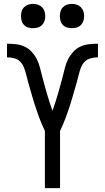

<svg xmlns="http://www.w3.org/2000/svg" viewBox="-20 -968 540 988"><path d="M211 0V-294Q203 -311 195.5 -328.5Q188 -346 181.5 -363.5Q175 -381 169 -399Q163 -417 157 -435Q151 -453 146 -471.5Q141 -490 135.5 -508Q130 -526 125 -544.5Q120 -563 115.5 -581Q111 -599 104.5 -617.5Q98 -636 85 -649.5Q72 -663 53.5 -668Q35 -673 16 -673V-743Q39 -743 62 -740.5Q85 -738 106 -728.5Q127 -719 143 -701.5Q159 -684 169.5 -663.5Q180 -643 185.5 -620.5Q191 -598 197 -575.5Q203 -553 209 -530.5Q215 -508 221.5 -486Q228 -464 235 -442Q242 -420 250 -398Q258 -420 265 -442Q272 -464 278.5 -486Q285 -508 291 -530.5Q297 -553 303 -575.5Q309 -598 314.5 -620.5Q320 -643 330.5 -663.5Q341 -684 357 -701.5Q373 -719 394 -728.5Q415 -738 438 -740.5Q461 -743 484 -743V-673Q465 -673 446.5 -668Q428 -663 415 -649.5Q402 -636 395.5 -617.5Q389 -599 384.5 -581Q380 -563 375 -544.5Q370 -526 364.5 -508Q359 -490 354 -471.5Q349 -453 343 -435Q337 -417 331 -399Q325 -381 318.5 -363.5Q312 -346 304.5 -328.5Q297 -311 289 -294V0ZM350 -823Q337 -823 325 -826.5Q313 -830 304 -839Q295 -848 291.5 -860Q288 -872 288 -885Q288 -898 291.5 -910Q295 -922 304 -931Q313 -940 325 -944Q337 -948 350 -948Q363 -948 375 -944Q387 -940 396 -931Q405 -922 409 -910Q413 -898 413 -885Q413 -872 409 -860Q405 -848 396 -839Q387 -830 375 -826.5Q363 -823 350 -823ZM150 -823Q137 -823 125 -826.5Q113 -830 104 -839Q95 -848 91.5 -860Q88 -872 88 -885Q88 -898 91.5 -910Q95 -922 104 -931Q113 -940 125 -944Q137 -948 150 -948Q163 -948 175 -944Q187 -940 196 -931Q205 -922 209 -910Q213 -898 213 -885Q213 -872 209 -860Q205 -848 196 -839Q187 -830 175 -826.5Q163 -823 150 -823Z"/></svg>

Font: Iosevka SS18
Style: Regular
Weight: 400
Monospace: yes
Designer: Belleve Invis
Foundry: Belleve Invis
Version: Version 25.1.1; ttfautohint (v1.8.4)